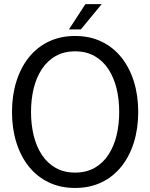

<svg xmlns="http://www.w3.org/2000/svg" viewBox="-20 -918 743 950"><path d="M351.7 12Q278.9 12 221.2 -15.7Q163.5 -43.3 122.9 -93.8Q82.4 -144.3 60.9 -213.2Q39.4 -282.1 39.4 -364Q39.4 -445.9 60.9 -514.8Q82.4 -583.7 122.9 -634.2Q163.5 -684.7 221.2 -712.3Q278.9 -740 351.7 -740Q424.4 -740 482.1 -712.3Q539.8 -684.7 580.4 -634.2Q620.9 -583.7 642.4 -514.8Q663.9 -445.9 663.9 -364Q663.9 -282.1 642.4 -213.2Q620.9 -144.3 580.4 -93.8Q539.8 -43.3 482.1 -15.7Q424.4 12 351.7 12ZM351.7 -64Q406.7 -64 447.9 -87.3Q489.1 -110.6 516.2 -151.9Q543.4 -193.3 556.6 -247.4Q569.8 -301.6 569.8 -364Q569.8 -426.4 556.6 -480.6Q543.4 -534.7 516.2 -576.1Q489.1 -617.4 447.9 -640.7Q406.7 -664 351.7 -664Q296.7 -664 255.5 -640.7Q214.3 -617.4 187.1 -576.1Q159.9 -534.7 146.7 -480.6Q133.5 -426.4 133.5 -364Q133.5 -301.6 146.7 -247.4Q159.9 -193.3 187.1 -151.9Q214.3 -110.6 255.5 -87.3Q296.7 -64 351.7 -64ZM321 -772.4 402.6 -897.7H483.3L379.9 -772.4Z"/></svg>

Font: Murecho Thin
Style: Regular
Weight: 100
Designer: Neil Summerour
Foundry: Positype
Version: Version 1.010